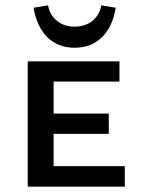

<svg xmlns="http://www.w3.org/2000/svg" viewBox="-20 -700 527 720"><path d="M106 -671 160 -680Q167 -643 194 -621.5Q221 -600 260 -600Q299 -600 326 -621.5Q353 -643 360 -680L414 -671Q402 -599 362 -560Q322 -521 260 -521Q198 -521 158 -560Q118 -599 106 -671ZM448 -77V0H84V-470H428V-394H181V-274H388V-198H181V-77Z"/></svg>

Font: Ysabeau SC Semibold
Style: Regular
Weight: 600
Designer: Christian Thalmann (Catharsis Fonts)
Version: Version 0.003